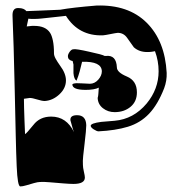

<svg xmlns="http://www.w3.org/2000/svg" viewBox="-20 -661 623 690"><path d="M53 9Q43 9 40 -63Q38 -109 36.5 -176.5Q35 -244 33 -334Q31 -424 29 -491.5Q27 -559 25 -604Q24 -631 43 -632H47Q66 -632 75 -621Q95 -622 125.5 -623Q156 -624 196 -626Q240 -634 326 -641Q441 -645 507 -579.5Q573 -514 579 -399Q580 -371 570 -344Q547 -285 515.5 -252Q484 -219 439.5 -205.5Q395 -192 334 -189Q328 -189 317 -196Q306 -203 306 -209Q306 -218 344 -223L392 -227Q460 -233 507 -289Q550 -341 550 -405Q550 -442 537 -477Q533 -476 525.5 -475Q518 -474 509 -474Q480 -474 461 -491Q449 -508 436.5 -525.5Q424 -543 403 -543Q394 -542 377 -538.5Q360 -535 350 -534Q263 -531 217 -604L162 -598Q143 -596 129.5 -594.5Q116 -593 106 -593Q99 -593 93 -593Q87 -593 82 -594L76 -566L86 -567Q91 -568 95 -568Q99 -568 103 -568Q144 -568 160 -543Q166 -534 170 -515.5Q174 -497 174 -469Q174 -461 180 -450Q186 -439 196 -425Q217 -397 217 -372Q217 -344 193.5 -322Q170 -300 141 -298Q131 -298 113.5 -303.5Q96 -309 87 -309L66 -306Q66 -293 66.5 -273.5Q67 -254 68 -228L70 -179Q75 -181 100 -212Q123 -242 164 -242Q219 -242 246 -186Q243 -193 240 -204Q237 -215 233 -229V-231Q233 -247 257 -247Q289 -247 290 -211Q290 -195 284 -145Q281 -120 279 -101Q277 -82 278 -68Q278 -59 281.5 -44Q285 -29 285 -23Q285 0 244 0Q231 0 206.5 -2Q182 -4 158.5 -6Q135 -8 124 -7Q116 -7 102 -3Q88 1 74.5 5Q61 9 53 9ZM392 -258Q368 -258 350 -272Q332 -286 331 -309Q333 -315 333.5 -324Q334 -333 335 -346Q327 -342 315 -340Q303 -338 288 -338Q241 -338 240 -357Q240 -361 255 -362Q261 -362 272.5 -361.5Q284 -361 293.5 -360.5Q303 -360 303 -360Q320 -360 333 -374.5Q346 -389 346 -405Q345 -441 275 -439Q271 -422 266.5 -405Q262 -388 255 -371Q246 -376 244 -398V-429L241 -442H239Q224 -446 224 -459Q224 -466 230.5 -475Q237 -484 244 -484Q253 -486 301 -475Q348 -465 356 -460H361Q398 -464 400 -419Q400 -401 436 -386Q472 -371 472 -329Q472 -296 449 -277Q426 -258 392 -258Z"/></svg>

Font: Moo Lah Lah
Style: Regular
Weight: 400
Designer: Robert E. Leuschke
Foundry: Robert E. Leuschke
Version: Version 1.010; ttfautohint (v1.8.3)